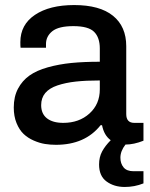

<svg xmlns="http://www.w3.org/2000/svg" viewBox="-20 -558 590 756"><path d="M200.2 12.2Q177.7 12.2 156.7 8.8Q135.7 5.4 112.8 -4.6Q89.8 -14.6 73 -30.5Q56.2 -46.4 45.2 -73.2Q34.2 -100.1 34.2 -134.8Q34.2 -177.2 50.8 -208.7Q67.4 -240.2 95.9 -260.5Q124.5 -280.8 168.5 -293Q212.4 -305.2 261.5 -310.1Q310.5 -314.9 373 -314.9V-367.2Q373 -410.2 350.6 -432.6Q328.1 -455.1 269 -455.1Q210.9 -455.1 186 -435.1Q161.1 -415 161.1 -384.8V-370.1H61Q60.1 -376 60.1 -392.1Q60.1 -460.9 117.7 -499.5Q175.3 -538.1 272 -538.1Q373 -538.1 425 -495.8Q477.1 -453.6 477.1 -376V-108.9Q477.1 -74.2 508.8 -74.2H544.9V-3.9Q506.8 11.2 474.1 11.2Q454.1 36.6 454.1 63Q454.1 85.9 466.6 101.1Q479 116.2 505.9 116.2H544.9V164.1Q509.8 178.2 471.2 178.2Q429.2 178.2 399.7 156.7Q370.1 135.3 370.1 89.8Q370.1 60.5 382.1 38.3Q394 16.1 416 -5.9Q389.6 -24.9 381.8 -64.9H376Q314.9 12.2 200.2 12.2ZM229 -74.2Q291.5 -74.2 332.3 -111.1Q373 -147.9 373 -206.1V-241.2Q318.4 -241.2 278.3 -236.8Q238.3 -232.4 206.3 -221.7Q174.3 -210.9 158.2 -191.7Q142.1 -172.4 142.1 -144Q142.1 -109.9 165 -92Q188 -74.2 229 -74.2Z"/></svg>

Font: Archivo Medium
Style: Regular
Weight: 500
Designer: Hector Gatti
Foundry: Omnibus-Type
Version: Version 2.001